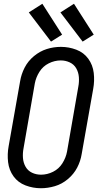

<svg xmlns="http://www.w3.org/2000/svg" viewBox="-20 -992 540 1020"><path d="M251 -771 133 -926 205 -972 310 -808ZM419 -771 301 -926 373 -972 478 -808ZM197 8Q155 8 115.5 -7Q76 -22 52 -55Q28 -88 23 -130.5Q18 -173 26 -216L87 -561Q93 -598 111 -633Q129 -668 160.5 -694Q192 -720 228.5 -731.5Q265 -743 303 -743H304Q346 -743 385.5 -728Q425 -713 449 -680Q473 -647 478 -604.5Q483 -562 475 -519L414 -174Q408 -136 390 -101.5Q372 -67 340.5 -40.5Q309 -14 271.5 -3Q234 8 197 8ZM198 -64Q231 -64 262 -79.5Q293 -95 311.5 -124.5Q330 -154 336 -186L396 -531Q401 -557 399 -582.5Q397 -608 385 -629Q373 -650 350.5 -660.5Q328 -671 303 -671Q270 -671 239 -655.5Q208 -640 189.5 -610.5Q171 -581 165 -549L105 -204Q100 -178 102 -152.5Q104 -127 116 -106Q128 -85 150 -74.5Q172 -64 198 -64Z"/></svg>

Font: Iosevka SS08
Style: Italic
Weight: 400
Italic angle: -10°
Monospace: yes
Designer: Belleve Invis
Foundry: Belleve Invis
Version: 2.1.0; ttfautohint (v1.8.2)